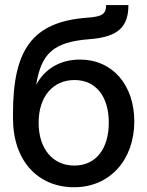

<svg xmlns="http://www.w3.org/2000/svg" viewBox="-20 -748 598 779"><path d="M280.8 11.7C426.3 11.7 524.9 -100.1 524.9 -255.4C524.9 -401.9 437.5 -506.3 304.2 -506.3C222.7 -506.3 160.2 -466.8 127.4 -404.8H127C147.5 -531.2 196.8 -577.6 341.8 -588.9C460.4 -597.7 501 -639.6 501 -727.5H410.6C410.2 -691.9 396.5 -680.7 335.4 -676.3C108.9 -660.2 32.7 -544.4 32.7 -286.1V-268.6C32.7 -93.3 135.7 11.7 280.8 11.7ZM281.7 -76.2C194.3 -76.2 136.7 -144 136.7 -250C136.7 -356 194.8 -423.3 282.2 -423.3C368.7 -423.3 421.4 -356.9 421.4 -250.5C421.4 -144 368.7 -76.2 281.7 -76.2Z"/></svg>

Font: Inteeer Medium
Style: Regular
Weight: 500
Designer: Rasmus Andersson
Foundry: rsms
Version: Version 4.001;Glyphs 3.4 (3402)